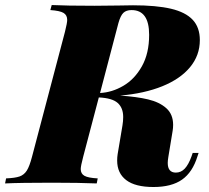

<svg xmlns="http://www.w3.org/2000/svg" viewBox="-68 -728 830 762"><path d="M720.2 -121.1 715.8 -107.9Q696.3 -44.4 654.5 -15.1Q612.8 14.2 541 14.2Q468.8 14.2 432.9 -13.2Q397 -40.5 397 -90.8Q397 -104.5 398.9 -116.2L418 -230Q420.9 -247.6 420.9 -263.7Q420.9 -299.8 399.2 -319.3Q377.4 -338.9 324.2 -341.3L262.2 -106Q252.4 -68.8 252.4 -57.1Q252.4 -38.6 267.1 -30.3Q281.7 -22 319.8 -20L315.9 0Q247.1 -2.9 138.2 -2.9Q12.2 -2.9 -47.9 0L-43.9 -20Q-7.8 -21.5 10 -27.8Q27.8 -34.2 38.6 -51.3Q49.3 -68.4 59.1 -106L189.9 -602.1Q198.7 -637.2 198.7 -648.9Q198.7 -668 184.1 -676.8Q169.4 -685.5 131.8 -688L137.2 -708Q195.3 -705.1 307.1 -705.1Q350.1 -705.1 402.8 -706.1Q443.8 -707 460 -707Q552.2 -707 610.4 -693.4Q668.5 -679.7 696.8 -649.4Q725.1 -619.1 725.1 -568.8Q725.1 -508.3 686.3 -461.4Q647.5 -414.6 576.2 -385.7Q504.9 -356.9 408.7 -348.6Q474.6 -344.2 519.8 -333.5Q564.9 -322.8 592 -298.6Q619.1 -274.4 619.1 -232.4Q619.1 -220.2 617.2 -209L600.1 -105Q597.7 -90.3 597.7 -81.5Q597.7 -43 629.9 -43Q650.4 -43 665.3 -58.8Q680.2 -74.7 691.9 -106.9L696.8 -121.1ZM401.9 -636.2 329.1 -358.9Q377 -361.3 421.6 -387.5Q466.3 -413.6 495.1 -464.8Q523.9 -516.1 523.9 -589.8Q523.9 -688 454.1 -688Q433.1 -688 421.6 -677Q410.2 -666 401.9 -636.2Z"/></svg>

Font: TypoPRO Playfair Display SC
Style: Italic
Weight: 900
Italic angle: -14°
Designer: Claus Eggers Sørensen
Foundry: Claus Eggers Sørensen
Version: Version 1.004;PS 001.004;hotconv 1.0.70;makeotf.lib2.5.58329